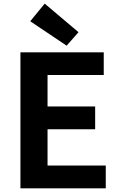

<svg xmlns="http://www.w3.org/2000/svg" viewBox="-20 -1026 655 1046"><path d="M91.3 0V-740.8H545.2V-617.3H239V-446.1H498.4V-321.9H239V-124.3H556.2V0ZM343 -777.1 144.7 -910.2 223.5 -1006.3 407.6 -850.7Z"/></svg>

Font: Shanggu Sans SC VF
Style: Regular
Weight: 250
Designer: GuiWonder
Version: Version 1.021